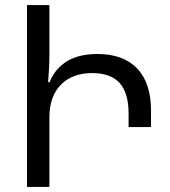

<svg xmlns="http://www.w3.org/2000/svg" viewBox="-20 -734 666 754"><path d="M86 -714V0H174V-219V-275C174 -384 240 -447 341 -447C441 -447 485 -394 485 -287V-235H573V-301C573 -443 499 -522 363 -522C274 -522 207 -490 174 -410V-411H169C172 -449 174 -483 174 -522V-714Z"/></svg>

Font: Noto Sans Armenian SemiCondensed
Style: Regular
Weight: 400
Width: 4
Designer: Monotype Design Team
Foundry: Monotype Imaging Inc.
Version: Version 2.008